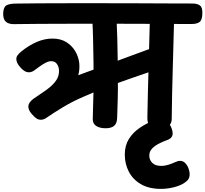

<svg xmlns="http://www.w3.org/2000/svg" viewBox="-92 -791 1294 1209"><path d="M164.9 -36.9Q149.4 -36.9 136.1 -46.3Q122.8 -55.7 106 -75.4Q95.3 -88.1 90.9 -99.4Q86.4 -110.7 86.4 -121.3Q86.9 -144.3 117.1 -168Q140.7 -185.1 168.6 -203.1Q196.4 -221 221.8 -241.8Q247.2 -262.6 263.4 -287.6Q279.7 -312.7 279.7 -344Q279.7 -368.4 267.3 -387.1Q254.9 -405.8 230.2 -405.8Q213.9 -405.8 194.1 -395.2Q174.3 -384.7 155.8 -371.1Q137.3 -357.4 122.8 -346.9Q106.6 -335.8 89.6 -335.8Q60.3 -335.8 30.9 -373.1Q10.8 -397.2 10.8 -420.3Q10.8 -432.2 19.1 -443.5Q27.3 -454.8 41.6 -466.4Q90.2 -505.8 139.6 -526.9Q189 -548.1 238.1 -548.1Q289 -548.1 324.7 -526.3Q360.3 -504.4 381.1 -469.7Q401.9 -435 407 -394.9Q408.8 -373.6 407.5 -355.3Q406.2 -337.1 400.7 -317.3Q441.7 -332.1 497.2 -352.8Q552.8 -373.6 613.4 -395.6Q674 -417.7 729.6 -438.6Q785.1 -459.4 826.8 -474.4Q868.4 -489.3 885.3 -495.3Q896.8 -499.7 906.6 -501.1Q916.3 -502.4 925.8 -502.4Q939.2 -502.4 949.5 -488.7Q959.8 -475 971.2 -456Q980.1 -439.8 981.9 -431.3Q983.7 -422.8 983.7 -411.1Q983.4 -400.2 972.9 -389.9Q962.3 -379.7 947.1 -373.3Q909.7 -358.3 852.3 -338.9Q794.9 -319.4 725.8 -295.3Q656.8 -271.2 582.3 -242.8Q507.9 -214.4 436.1 -182.9Q364.1 -152.2 304.6 -116.1Q245 -79.9 198.9 -48.3Q190 -42.2 181.5 -39.6Q173 -36.9 164.9 -36.9ZM573.4 16.6Q536.6 16.6 514.3 2.5Q492.1 -11.6 492.1 -40.2Q492.6 -77 494.1 -121.1Q495.6 -165.2 496.6 -209.3Q497.6 -253.4 497.6 -289.3Q497.6 -342.9 496.6 -409.4Q495.6 -476 494.1 -542.9Q492.6 -609.9 489.6 -663.4Q487.8 -694.7 509.1 -719.7Q530.4 -744.7 565.8 -744.7Q596.8 -744.7 618.5 -723.6Q640.2 -702.6 642 -671.3Q645 -616 646.5 -550.3Q648 -484.7 649.1 -417.7Q650.2 -350.8 650.2 -289.3Q651 -233.3 649.4 -169.4Q647.8 -105.4 645.6 -48.9Q644.6 -13.3 626.4 1.6Q608.2 16.6 573.4 16.6ZM-3.4 -639.1Q-37.2 -638.3 -55.1 -654.1Q-73 -669.8 -72 -708.1Q-70.2 -747.4 -51.2 -757.4Q-32.1 -767.4 0.9 -768.4Q67.4 -769.4 156.4 -770.1Q245.4 -770.7 348.2 -770.7Q450.9 -770.7 558.2 -770.7Q665.6 -770.7 768.7 -770.3Q871.8 -769.9 961.7 -769.4Q1051.6 -768.9 1118.1 -768.9Q1151.7 -768.9 1167.8 -755.8Q1183.9 -742.8 1182.1 -704.4Q1181.3 -664.6 1164.3 -652.2Q1147.3 -639.8 1113.8 -639.8Q1047.2 -639.8 957.3 -640.3Q867.4 -640.8 764.3 -641.2Q661.2 -641.6 553.9 -641.6Q446.6 -641.6 343.8 -641.4Q241.1 -641.3 152.1 -640.7Q63.1 -640.1 -3.4 -639.1ZM907.8 16.8Q873.2 16.8 854.2 2.3Q835.1 -12.1 835.9 -48.7Q838.9 -214.6 843.8 -375.7Q848.7 -536.9 852.7 -702.6Q853.7 -730.4 874 -744.5Q894.3 -758.6 927.1 -758.6Q968.8 -758.6 987.4 -743.6Q1006.1 -728.7 1005.1 -697.2Q1001.1 -531.6 996.1 -369.1Q991.1 -206.7 989.3 -40.2Q988.6 -9.6 966.8 3.6Q945.1 16.8 907.8 16.8ZM921.6 398.4Q846 398.4 795.2 368.7Q744.4 339 719.1 289.8Q693.8 240.6 693.8 182.7Q693.8 125.7 719.6 84.1Q745.4 42.6 789.1 13.2Q832.7 -16.1 885.8 -36.6Q892.9 -39.3 900.6 -41.1Q908.3 -42.9 917 -42.9Q947.2 -42.9 967.4 -19.2Q987.7 4.6 993.8 35.8Q1002.4 76.3 960.8 90.8Q934.1 100.3 908.3 113.6Q882.4 126.8 865.2 145Q848 163.2 848 188.8Q848 215.8 866.9 234.7Q885.8 253.6 923.1 253.6Q946.7 253.6 969.2 246.2Q991.8 238.8 1008.4 231.2Q1018.1 226.4 1026.3 224.2Q1034.6 221.9 1041.9 221.9Q1061.2 221.9 1074.6 236.1Q1087.9 250.3 1095.1 269.4Q1102.3 288.4 1102.3 304.7Q1102.3 325 1093.9 337.6Q1085.6 350.1 1068.2 361Q1043.4 377.9 1002.6 388.2Q961.8 398.4 921.6 398.4Z"/></svg>

Font: Playpen Sans Deva
Style: Regular
Weight: 400
Designer: Pooja Saxena, Gunjan Panchal, Laura Meseguer, Veronika Burian, José Scaglione
Foundry: TypeTogether
Version: Version 2.000